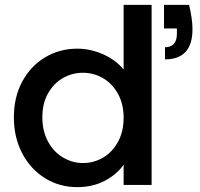

<svg xmlns="http://www.w3.org/2000/svg" viewBox="-20 -760 821 789"><path d="M298 -560Q352 -560 404.5 -536.5Q457 -513 488 -474V-740H603V0H488V-83Q460 -43 410.5 -17Q361 9 297 9Q225 9 165.5 -27.5Q106 -64 71.5 -129.5Q37 -195 37 -278Q37 -361 71.5 -425Q106 -489 165.5 -524.5Q225 -560 298 -560ZM771 -640Q771 -516 658 -516V-566Q707 -566 707 -622V-643H654V-740H757Q771 -682 771 -640ZM321 -461Q277 -461 239 -439.5Q201 -418 177.5 -376.5Q154 -335 154 -278Q154 -221 177.5 -178Q201 -135 239.5 -112.5Q278 -90 321 -90Q365 -90 403 -112Q441 -134 464.5 -176.5Q488 -219 488 -276Q488 -333 464.5 -375Q441 -417 403 -439Q365 -461 321 -461Z"/></svg>

Font: IBM-Poppins
Style: Poppins-Medium
Weight: 500
Designer: Mike Abbink, Paul van der Laan, Pieter van Rosmalen, Ben Mitchell, Mark Frömberg
Foundry: Bold Monday
Version: Version 1.1